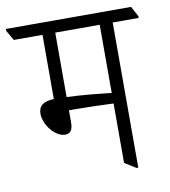

<svg xmlns="http://www.w3.org/2000/svg" viewBox="-103 -687 671 757"><g transform="rotate(-10 232.5 -308.5)"><path d="M129 -172C153 -172 160 -190 160 -216V-264C168 -264 176 -264 182 -264C227 -264 294 -262 338 -260V-22L383 6H390V-575H494V-582L472 -623H-29V-615L-6 -575H109V-318C68 -317 47 -302 47 -270C47 -226 89 -172 129 -172ZM160 -317V-575H338V-302C287 -308 218 -315 160 -317Z"/></g></svg>

Font: Noto Serif Devanagari Condensed Light
Style: Regular
Weight: 300
Width: 3
Designer: Universal Thirst, Indian Type Foundry and the Monotype Design Team
Foundry: Monotype Imaging Inc.
Version: Version 2.004